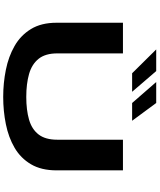

<svg xmlns="http://www.w3.org/2000/svg" viewBox="76 -1014 948 1140"><g transform="rotate(90 550.0 -444.0)"><path d="M555.5 11Q473 11 394.5 -4.8Q316 -20.5 253 -56.5Q190 -92.5 152.5 -153.8Q115 -215 115 -306V-700H297V-310Q297 -239.5 329.2 -199.2Q361.5 -159 419.5 -142.5Q477.5 -126 555.5 -126Q633.5 -126 690.5 -142.5Q747.5 -159 778.5 -199.2Q809.5 -239.5 809.5 -310V-700H991.5V-306Q991.5 -215 955.2 -153.8Q919 -92.5 857.2 -56.5Q795.5 -20.5 717.2 -4.8Q639 11 555.5 11ZM591.5 -754.5 467 -897.5H591.5L697 -754.5ZM415 -754.5 273.5 -897.5H402L525 -754.5Z"/></g></svg>

Font: Trispace Expanded
Style: Bold
Weight: 700
Width: 7
Designer: Tyler Finck
Foundry: Etcetera Type Company
Version: Version 1.210; ttfautohint (v1.8.3)